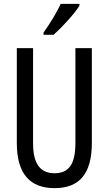

<svg xmlns="http://www.w3.org/2000/svg" viewBox="-20 -963 562 993"><path d="M391 -934V-943H294C273 -898 243 -848 205 -794V-783H257C298 -819 366 -892 391 -934ZM455 -224V-714H370V-223C370 -111 334 -67 262 -67C191 -67 151 -112 151 -222V-714H67V-223C67 -64 135 10 262 10C389 10 455 -62 455 -224Z"/></svg>

Font: Noto Sans Myanmar UI ExtraCondensed
Style: Regular
Weight: 400
Width: 2
Designer: Monotype Design Team
Foundry: Monotype Imaging Inc.
Version: Version 2.103